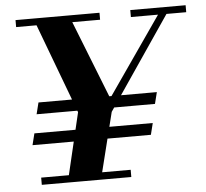

<svg xmlns="http://www.w3.org/2000/svg" viewBox="-50 -742 851 795"><g transform="rotate(-5 375.0 -344.5)"><path d="M277 -262 117 -689H265L414 -311ZM92 0V-30H464V0ZM200 0 274 -313H416L338 0ZM68 -167 80 -215H572L560 -167ZM96 -293 108 -341H600L588 -293ZM43 -660V-689H392V-660ZM354 -263 404 -336H408L639 -669H674L398 -263ZM520 -660V-689H750V-660Z"/></g></svg>

Font: Libre Bodoni SemiBold
Style: Italic
Weight: 600
Italic angle: -13°
Version: Version 2.003